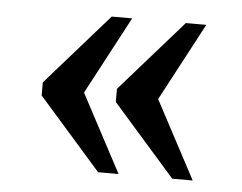

<svg xmlns="http://www.w3.org/2000/svg" viewBox="-37 -503 588 467"><g transform="rotate(5 257.0 -270.0)"><path d="M399 -80 246 -254V-286L399 -460H449L348 -270L449 -80ZM218 -80 65 -254V-286L218 -460H268L167 -270L268 -80Z"/></g></svg>

Font: Noto Serif Tamil
Style: Italic
Weight: 400
Italic angle: -12°
Designer: Indian Type Foundry, Tom Grace, and the Monotype Design Team
Foundry: Monotype Imaging Inc.
Version: Version 2.003